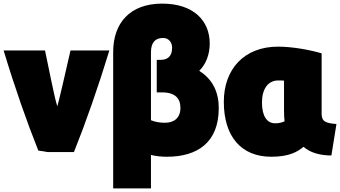

<svg xmlns="http://www.w3.org/2000/svg" viewBox="-36 -826 1881 1062"><path d="M-16 -547C47 -338 113 -151 176 7C193 9 210 12 227 15H373C438 -147 505 -338 569 -547H354C331 -444 283 -238 281 -238C264 -289 236 -441 213 -547Z M590 216H799V31C828 38 856 41 887 41C1055 41 1174 -37 1174 -228C1174 -313 1143 -386 1066 -434C1104 -472 1124 -525 1124 -586C1124 -709 1037 -806 861 -806C682 -806 590 -698 590 -538ZM866 -616C898 -616 916 -591 916 -562C916 -512 888 -495 853 -495H831V-315H860C935 -315 962 -280 962 -229C962 -174 927 -147 877 -147C849 -147 823 -151 799 -161V-536C799 -589 821 -616 866 -616Z M1465 41C1565 41 1610 13 1643 -14C1677 17 1732 34 1797 34L1825 -140C1764 -145 1743 -154 1743 -198V-531C1675 -551 1579 -568 1502 -568C1315 -568 1202 -444 1202 -263C1202 -72 1297 41 1465 41ZM1503 -381C1513 -381 1528 -381 1535 -380V-213C1535 -192 1536 -172 1538 -155C1523 -148 1506 -144 1486 -144C1441 -144 1413 -183 1413 -259C1413 -333 1446 -381 1503 -381Z"/></svg>

Font: Repo ExtraBlack
Style: Regular
Weight: 400
Designer: Stefan Peev
Foundry: Context Ltd
Version: Version 001.502